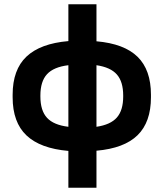

<svg xmlns="http://www.w3.org/2000/svg" viewBox="-20 -699 765 898"><path d="M39.1 -255.9Q39.1 -373 103.8 -434.3Q168.5 -495.6 299.8 -506.8V-679.2H431.2V-505.9Q561 -494.6 623.5 -433.3Q686 -372.1 686 -255.9V-244.1Q686 -127.9 623.5 -66.7Q561 -5.4 431.2 5.9V179.2H299.8V6.8Q168.5 -4.4 103.8 -65.7Q39.1 -127 39.1 -244.1ZM168.9 -248Q168.9 -181.6 200 -147.9Q231 -114.3 299.8 -106V-394Q231 -385.7 200 -352.1Q168.9 -318.4 168.9 -252ZM431.2 -106Q497.1 -115.7 526.6 -149.4Q556.2 -183.1 556.2 -248V-252Q556.2 -316.9 526.6 -350.6Q497.1 -384.3 431.2 -394Z"/></svg>

Font: LT Wave Text Bold
Style: Regular
Weight: 700
Designer: Daniel Lyons
Version: Version 2.5 (Glyphs App)